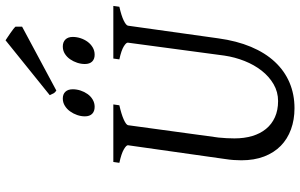

<svg xmlns="http://www.w3.org/2000/svg" viewBox="-208 -822 1045 668"><g transform="rotate(-90 314.0 -487.5)"><path d="M625 -594.2Q594.2 -587.4 577.1 -579.1Q560.1 -570.8 559.1 -564L515.1 -250Q506.3 -186 485.6 -136.5Q464.8 -86.9 433.3 -53.2Q401.9 -19.5 361.1 -2.2Q320.3 15.1 272 15.1Q231.9 15.1 198.5 2.9Q165 -9.3 141.1 -32.7Q117.2 -56.2 104 -90.6Q90.8 -125 90.8 -169.9Q90.8 -182.6 91.8 -196.8Q92.8 -210.9 95.2 -226.1L143.1 -564Q144 -569.8 128.9 -578.6Q113.8 -587.4 82 -594.2L85 -615.2H285.2L282.2 -594.2Q251.5 -587.4 232.9 -579.1Q214.4 -570.8 212.9 -564L169.9 -249Q167 -220.2 167 -193.8Q167 -159.7 175.3 -131.8Q183.6 -104 200 -84Q216.3 -64 240.7 -53Q265.1 -42 296.9 -42Q328.6 -42 355.5 -57.6Q382.3 -73.2 402.6 -99.1Q422.9 -125 436.3 -158.7Q449.7 -192.4 455.1 -229L500 -564Q501.5 -569.8 487.5 -578.6Q473.6 -587.4 441.9 -594.2L444.8 -615.2H627.9ZM337.9 -756.3Q337.9 -742.7 333.5 -729.2Q329.1 -715.8 321.3 -704.8Q313.5 -693.8 302 -687Q290.5 -680.2 276.9 -680.2Q261.2 -680.2 252.4 -689Q243.7 -697.8 243.7 -714.4Q243.7 -727.5 248.3 -741Q252.9 -754.4 261 -765.6Q269 -776.9 280.5 -783.9Q292 -791 305.7 -791Q320.8 -791 329.3 -782Q337.9 -772.9 337.9 -756.3ZM520 -756.3Q520 -742.7 515.6 -729.2Q511.2 -715.8 503.2 -704.8Q495.1 -693.8 483.6 -687Q472.2 -680.2 458 -680.2Q442.9 -680.2 434.3 -689Q425.8 -697.8 425.8 -714.4Q425.8 -727.5 430.2 -741Q434.6 -754.4 442.4 -765.6Q450.2 -776.9 461.4 -783.9Q472.7 -791 486.8 -791Q502 -791 511 -782Q520 -772.9 520 -756.3ZM555.7 -932.6 333.5 -813.5Q326.7 -817.9 324.2 -822.3Q321.8 -826.7 317.4 -836.4L508.3 -990.2Q512.7 -987.3 519.3 -982.9Q525.9 -978.5 533 -973.6Q540 -968.8 546.4 -963.9Q552.7 -959 555.7 -955.6Z"/></g></svg>

Font: Gentium
Style: Italic
Weight: 400
Italic angle: -7°
Designer: J. Victor Gaultney
Version: Version 1.02; 2005; OFL release